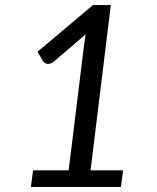

<svg xmlns="http://www.w3.org/2000/svg" viewBox="-20 -738 620 758"><path d="M466 -65.5 457.5 0H102L110.5 -65.5H251L312 -561Q313 -571 314.8 -581.5Q316.5 -592 318.5 -603L190.5 -493Q183.5 -488 177 -486.5Q170.5 -485 165.2 -486.2Q160 -487.5 156 -490.2Q152 -493 150 -496L128 -533.5L347 -718H417.5L337.5 -65.5Z"/></svg>

Font: Lato 2
Style: Italic
Weight: 400
Italic angle: -7°
Designer: Lukasz Dziedzic with Adam Twardoch and Botio Nikoltchev
Foundry: tyPoland Lukasz Dziedzic
Version: Version 2.015; 2015-08-06; http://www.latofonts.com/